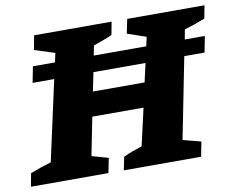

<svg xmlns="http://www.w3.org/2000/svg" viewBox="-91 -753 1042 849"><g transform="rotate(-10 429.5 -328.5)"><path d="M-18 0 -7 -59Q19 -69 41 -76.5Q63 -84 87 -91L166 -451H69L83 -523H182L191 -564L100 -593L112 -657H460L449 -599Q427 -589 406 -581.5Q385 -574 365 -567L356 -523H592L601 -564L517 -593L530 -657H877L866 -599Q841 -589 819 -581.5Q797 -574 773 -567L765 -523H855L841 -451H750L678 -87L759 -66L746 0H399L411 -59Q434 -70 454 -77Q474 -84 495 -91L533 -258H303L269 -87L343 -66L330 0ZM325 -367H557L576 -451H342Z"/></g></svg>

Font: Piazzolla SC ExtraBold
Style: Italic
Weight: 800
Italic angle: -11.3°
Designer: Juan Pablo del Peral
Foundry: Huerta Tipografica
Version: Version 1.330